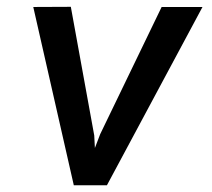

<svg xmlns="http://www.w3.org/2000/svg" viewBox="-20 -549 627 569"><path d="M259.3 -147.5 261.2 -110.4 276.9 -151.4 459 -528.3H580.1L296.9 0H198.7L78.6 -528.3L189.9 -528.8Z"/></svg>

Font: Roboto Mono Medium
Style: Italic
Weight: 500
Designer: Google
Version: Version 2.000985; 2015; ttfautohint (v1.3)